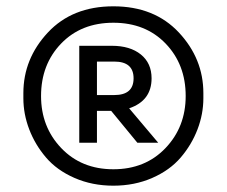

<svg xmlns="http://www.w3.org/2000/svg" viewBox="-20 -770 718 608"><path d="M54 -459V-475Q54 -584 131.5 -667Q209 -750 339 -750Q469 -750 546.5 -667Q624 -584 624 -475V-459Q624 -409 605.5 -360.5Q587 -312 552.5 -271.5Q518 -231 462 -206.5Q406 -182 339 -182Q272 -182 216 -206.5Q160 -231 125.5 -271.5Q91 -312 72.5 -360.5Q54 -409 54 -459ZM568 -466Q568 -566 504.5 -632Q441 -698 339 -698Q237 -698 173.5 -632Q110 -566 110 -466Q110 -368 174 -301Q238 -234 339 -234Q440 -234 504 -301Q568 -368 568 -466ZM287 -318H231V-625H334Q392 -625 426 -597.5Q460 -570 460 -522Q460 -451 389 -427L481 -318H415L332 -419H287ZM342 -575H287V-469H342Q403 -469 403 -522Q403 -575 342 -575Z"/></svg>

Font: Sora
Style: Regular
Weight: 400
Designer: Jonathan Barnbrook, Julián Moncada
Foundry: Barnbrook Fonts
Version: Version 2.000